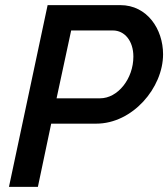

<svg xmlns="http://www.w3.org/2000/svg" viewBox="-20 -730 657 750"><path d="M166 -710 15 0H128L180 -247H356C498 -247 617 -387 617 -518C617 -616 555 -710 450 -710ZM371 -346H201L258 -611H421C467 -611 501 -570 501 -509C501 -422 440 -346 371 -346Z"/></svg>

Font: FIGSv2-sans-serif SmBold Italic
Style: Regular
Weight: 600
Italic angle: -12°
Designer: Matt McInerney, Pablo Impallari, Rodrigo Fuenzalida
Foundry: Matt McInerney, Pablo Impallari, Rodrigo Fuenzalida
Version: Version 4.020;hotconv 1.0.109;makeotfexe 2.5.65596